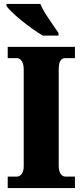

<svg xmlns="http://www.w3.org/2000/svg" viewBox="-20 -951 416 971"><path d="M196 -771H276V-784C251 -822 202 -886 184 -931H13V-921C35 -886 135 -807 196 -771ZM19 0H359V-58H310C293 -58 277 -76 277 -110V-600C277 -641 289 -657 310 -657H359V-714H19V-657H66C81 -657 100 -641 100 -601V-109C100 -73 81 -58 66 -58H19Z"/></svg>

Font: Noto Serif Bengali Condensed Black
Style: Regular
Weight: 900
Width: 3
Designer: Juan Bruce, Universal Thirst, Indian Type Foundry and the Monotype Design Team.
Foundry: Monotype Imaging Inc.
Version: Version 2.003